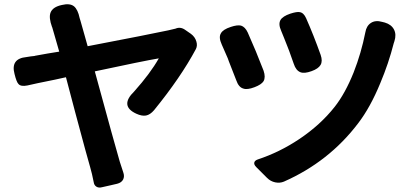

<svg xmlns="http://www.w3.org/2000/svg" viewBox="-20 -814 1914 885"><path d="M412 26Q404 -15 396 -42Q384 -82 327 -295Q298 -405 284 -458Q267 -454 234 -447Q139 -428 106 -420Q76 -414 65 -427Q56 -436 47 -473Q28 -544 102 -551Q108 -552 121 -554Q133 -555 139 -556Q140 -556 142 -557Q201 -568 253 -576Q244 -607 230 -656Q223 -679 221 -687Q221 -689 220 -689Q204 -733 213 -756Q223 -782 265 -791Q302 -800 321 -785Q339 -770 347 -731Q349 -726 351 -718Q357 -699 370 -651Q379 -619 384 -601Q671 -656 755 -674Q769 -677 789 -682Q812 -692 834 -676L860 -658Q879 -644 885 -623Q891 -604 883 -588Q813 -457 690 -306Q672 -285 653 -281.5Q634 -278 608 -290Q530 -326 599 -393Q673 -476 712 -545Q641 -533 417 -485Q513 -133 532 -69Q536 -58 548 -20Q555 -1 547.5 13.5Q540 28 520 33L490 40L450 49Q435 53 424.5 46.5Q414 40 412 26Z M1211 6 1191 -14 1161 -44Q1150 -55 1152 -64.5Q1154 -74 1168 -79Q1268 -112 1358 -172Q1457 -238 1523 -322Q1571 -383 1610 -480Q1645 -569 1664 -665Q1669 -695 1690 -708.5Q1711 -722 1742 -713L1754 -710Q1784 -701 1796 -678Q1808 -655 1798 -624Q1797 -620 1795 -615Q1771 -521 1733 -431Q1687 -319 1631 -246Q1497 -69 1289 23Q1270 31 1248.5 26.5Q1227 22 1211 6ZM1101 -406Q1080 -412 1069 -444Q1049 -496 1035 -531Q1033 -536 1030 -545Q1011 -590 1002 -609Q987 -642 998 -660Q1007 -678 1044 -690Q1074 -700 1091 -696Q1110 -690 1122 -664Q1160 -579 1195 -488Q1205 -458 1195 -440Q1185 -424 1153 -412Q1119 -399 1101 -406ZM1365 -481Q1344 -489 1334 -520Q1328 -538 1313 -579Q1308 -591 1306 -597Q1300 -612 1289 -640Q1280 -662 1276 -672Q1262 -703 1273 -722Q1283 -739 1318 -751Q1349 -761 1362 -758Q1380 -755 1391 -730Q1426 -651 1458 -561Q1468 -532 1457.5 -514.5Q1447 -497 1416 -486Q1383 -474 1365 -481Z"/></svg>

Font: GenSenRounded JP B
Style: Regular
Weight: 700
Version: Version 1.501;PS 1;hotconv 16.6.51;makeotf.lib2.5.65220